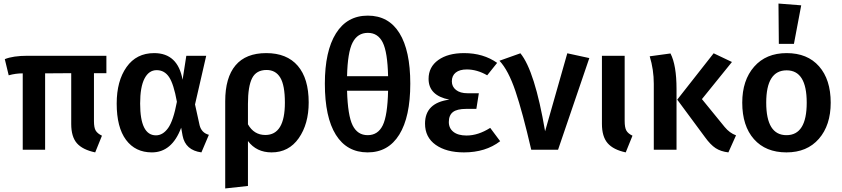

<svg xmlns="http://www.w3.org/2000/svg" viewBox="-20 -843 4740 1081"><path d="M579 -431H509V-161Q509 -124 519 -107.5Q529 -91 554 -79L516 15Q445 0 413 -36.5Q381 -73 381 -145V-431L234 -430V0H108V-430Q68 -430 29 -419L7 -510Q53 -529 136 -529H579Z M848 -544Q981 -544 1008 -394L1029 -529H1141L1078 -255L1104 -137Q1115 -95 1156 -84L1114 15Q1024 3 1008 -79L1000 -124Q948 15 835 15Q742 15 689.5 -55.5Q637 -126 637 -260Q637 -387 692.5 -465.5Q748 -544 848 -544ZM769 -260Q769 -81 858 -81Q897 -81 926.5 -122Q956 -163 976 -270Q958 -370 932 -409Q906 -448 862 -448Q818 -448 793.5 -400.5Q769 -353 769 -260Z M1479 -544Q1595 -544 1656.5 -472.5Q1718 -401 1718 -266Q1718 -145 1662 -65Q1606 15 1509 15Q1424 15 1376 -49V204L1248 218V-273Q1248 -406 1306 -475Q1364 -544 1479 -544ZM1474 -83Q1584 -83 1584 -265Q1584 -363 1558 -406Q1532 -449 1481 -449Q1423 -449 1399.5 -403Q1376 -357 1376 -258V-143Q1410 -83 1474 -83Z M2290 -372Q2290 -185 2228 -85Q2166 15 2050 15Q1933 15 1871 -84Q1809 -183 1809 -372Q1809 -555 1871.5 -655Q1934 -755 2051 -755Q2168 -755 2229 -656.5Q2290 -558 2290 -372ZM2051 -658Q1993 -658 1965 -603Q1937 -548 1934 -414H2165Q2162 -549 2135 -603.5Q2108 -658 2051 -658ZM2050 -82Q2108 -82 2135 -137.5Q2162 -193 2165 -332H1934Q1938 -192 1965.5 -137Q1993 -82 2050 -82Z M2593 -544Q2701 -544 2779 -489L2723 -419Q2666 -452 2608 -452Q2568 -452 2546 -434.5Q2524 -417 2524 -385Q2524 -355 2547.5 -336.5Q2571 -318 2612 -318H2676L2662 -230H2605Q2553 -230 2530 -212Q2507 -194 2507 -156Q2507 -121 2533 -100.5Q2559 -80 2607 -80Q2672 -80 2740 -123L2796 -48Q2714 15 2592 15Q2493 15 2433 -27.5Q2373 -70 2373 -147Q2373 -264 2510 -282Q2393 -305 2393 -399Q2393 -466 2447.5 -505Q2502 -544 2593 -544Z M2910 -543Q2991 -444 3049 -104L3174 -543L3298 -516L3122 0H2971Q2922 -212 2882 -330Q2842 -448 2792 -501Z M3497 -529V-162Q3497 -125 3506.5 -108Q3516 -91 3541 -79L3503 15Q3433 0 3401 -37Q3369 -74 3369 -146V-529Z M4101 -494 3932 -285 4060 -128Q4088 -94 4124 -81L4081 15Q4038 10 4009 -9Q3980 -28 3949 -71L3793 -282L3998 -543ZM3755 -542Q3789 -476 3789 -342V0H3661V-371Q3661 -451 3638 -526Z M4363 -823 4491 -813 4450 -596H4365ZM4409 -544Q4526 -544 4591.5 -469.5Q4657 -395 4657 -265Q4657 -138 4590.5 -61.5Q4524 15 4408 15Q4291 15 4225 -59.5Q4159 -134 4159 -265Q4159 -391 4226 -467.5Q4293 -544 4409 -544ZM4409 -447Q4294 -447 4294 -265Q4294 -82 4408 -82Q4522 -82 4522 -265Q4522 -447 4409 -447Z"/></svg>

Font: FiraGO Medium
Style: Regular
Weight: 500
Designer: bBox Type
Foundry: bBox Type GmbH
Version: Version 1.001;PS 001.001;hotconv 1.0.88;makeotf.lib2.5.64775